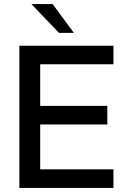

<svg xmlns="http://www.w3.org/2000/svg" viewBox="-20 -921 623 941"><path d="M75 -697H536V-606H177V-402H506V-311H177V-91H536V0H75ZM134 -901H238L342 -760H269Z"/></svg>

Font: Hanken Grotesk Medium
Style: Regular
Weight: 500
Designer: Alfredo Marco Pradil
Foundry: Hanken Design Co.
Version: Version 3.014